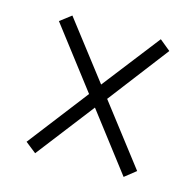

<svg xmlns="http://www.w3.org/2000/svg" viewBox="-71 -642 568 564"><g transform="rotate(15 212.5 -360.5)"><path d="M82 -151 217 -326 351 -151 385 -178 245 -360 385 -543 352 -570 217 -396 83 -570 49 -544 190 -360 49 -177Z"/></g></svg>

Font: Noto Serif Georgian ExtraCondensed Light
Style: Regular
Weight: 300
Width: 2
Designer: Monotype Design Team, Akaki Razmadze
Foundry: Google LLC
Version: Version 2.003